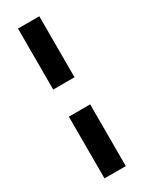

<svg xmlns="http://www.w3.org/2000/svg" viewBox="-169 -494 531 687"><g transform="rotate(-30 96.5 -150.5)"><path d="M131 -96V159H43V-96ZM131 -460V-208H43V-460Z"/></g></svg>

Font: Genos Thin Medium
Style: Italic
Weight: 500
Italic angle: -8°
Version: Version 1.010